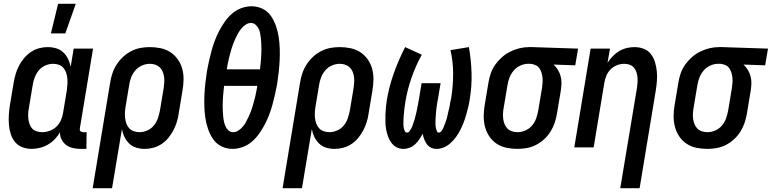

<svg xmlns="http://www.w3.org/2000/svg" viewBox="-20 -776 4064 1011"><path d="M248 -600 286 -756H379L324 -600ZM147 8Q121 8 97.5 -1Q74 -10 59 -28.5Q44 -47 36.5 -70.5Q29 -94 27 -119Q25 -144 26.5 -170Q28 -196 32 -221L52 -341Q56 -364 62.5 -386.5Q69 -409 80 -430Q91 -451 107 -470Q123 -489 143 -502.5Q163 -516 186 -522Q209 -528 231 -528Q254 -528 276 -521.5Q298 -515 313.5 -500Q329 -485 338.5 -465.5Q348 -446 352 -424L368 -520H470L401 -103Q400 -98 400 -93.5Q400 -89 403 -86Q406 -83 410.5 -81.5Q415 -80 419 -80H436L435 8H404Q384 8 364 3.5Q344 -1 329 -12Q314 -23 304.5 -41Q295 -59 296 -80Q285 -60 268.5 -43Q252 -26 232 -14.5Q212 -3 190 2.5Q168 8 147 8ZM202 -80Q221 -80 241 -87Q261 -94 276.5 -108.5Q292 -123 300.5 -142.5Q309 -162 312 -181L332 -301Q334 -317 335 -333Q336 -349 334.5 -364Q333 -379 328 -393.5Q323 -408 313.5 -419Q304 -430 289.5 -435Q275 -440 259 -440Q239 -440 218.5 -431Q198 -422 184 -405Q170 -388 162.5 -367.5Q155 -347 152 -327L132 -207Q129 -192 128.5 -177.5Q128 -163 129.5 -149Q131 -135 136 -121.5Q141 -108 150 -98.5Q159 -89 173 -84.5Q187 -80 202 -80Z M468 215 560 -341Q564 -366 572 -390Q580 -414 594.5 -436.5Q609 -459 628.5 -477Q648 -495 671.5 -507Q695 -519 719.5 -523.5Q744 -528 769 -528Q798 -528 826.5 -522Q855 -516 877.5 -501Q900 -486 916 -463.5Q932 -441 939.5 -414Q947 -387 946.5 -357.5Q946 -328 941 -299L921 -179Q918 -156 911 -133.5Q904 -111 893 -90Q882 -69 866.5 -50Q851 -31 830.5 -17.5Q810 -4 787 2Q764 8 742 8Q719 8 697.5 1.5Q676 -5 660.5 -20Q645 -35 635.5 -54.5Q626 -74 622 -96L570 215ZM715 -80Q735 -80 755.5 -89Q776 -98 790 -115Q804 -132 811 -152.5Q818 -173 822 -193L842 -313Q844 -328 845 -343Q846 -358 844 -372Q842 -386 836.5 -399Q831 -412 821 -421.5Q811 -431 797.5 -435.5Q784 -440 769 -440Q748 -440 727.5 -431Q707 -422 692.5 -405Q678 -388 670.5 -368Q663 -348 660 -327L642 -219Q639 -203 638 -187Q637 -171 638.5 -156Q640 -141 645 -126.5Q650 -112 660 -101Q670 -90 684.5 -85Q699 -80 715 -80Z M1205 8Q1173 8 1146 -5.5Q1119 -19 1102.5 -43Q1086 -67 1076 -95.5Q1066 -124 1061.5 -154Q1057 -184 1056 -215Q1055 -246 1056.5 -277Q1058 -308 1061.5 -339.5Q1065 -371 1070 -403Q1075 -430 1081 -456.5Q1087 -483 1094 -509Q1101 -535 1111 -561.5Q1121 -588 1134 -613Q1147 -638 1163.5 -661.5Q1180 -685 1201.5 -704Q1223 -723 1250.5 -733Q1278 -743 1304 -743Q1336 -743 1363 -729.5Q1390 -716 1406.5 -692Q1423 -668 1433 -639.5Q1443 -611 1447.5 -581Q1452 -551 1453 -520Q1454 -489 1452.5 -458Q1451 -427 1447.5 -395.5Q1444 -364 1439 -332Q1434 -305 1428 -278.5Q1422 -252 1415 -226Q1408 -200 1398 -173.5Q1388 -147 1375 -122Q1362 -97 1345.5 -73.5Q1329 -50 1307.5 -31Q1286 -12 1258.5 -2Q1231 8 1205 8ZM1349 -411Q1350 -425 1352 -439Q1354 -453 1354.5 -466.5Q1355 -480 1356 -494Q1357 -508 1356.5 -521.5Q1356 -535 1355.5 -548.5Q1355 -562 1353.5 -575.5Q1352 -589 1349.5 -602Q1347 -615 1341 -626.5Q1335 -638 1325 -646.5Q1315 -655 1301 -655Q1287 -655 1274 -646.5Q1261 -638 1251.5 -626.5Q1242 -615 1234.5 -602Q1227 -589 1221 -576Q1215 -563 1209.5 -549.5Q1204 -536 1200 -522Q1196 -508 1192 -494.5Q1188 -481 1185 -467Q1182 -453 1179 -439Q1176 -425 1174 -411ZM1208 -80Q1222 -80 1235 -88.5Q1248 -97 1258 -108.5Q1268 -120 1275 -133Q1282 -146 1288 -159Q1294 -172 1299.5 -185.5Q1305 -199 1309 -213Q1313 -227 1317 -240.5Q1321 -254 1324 -268Q1327 -282 1330 -296Q1333 -310 1335 -324H1160Q1159 -310 1157 -296Q1155 -282 1154.5 -268.5Q1154 -255 1153 -241Q1152 -227 1152.5 -213.5Q1153 -200 1153.5 -186.5Q1154 -173 1155.5 -159.5Q1157 -146 1160 -133Q1163 -120 1168.5 -108.5Q1174 -97 1184 -88.5Q1194 -80 1208 -80Z M1468 215 1560 -341Q1564 -366 1572 -390Q1580 -414 1594.5 -436.5Q1609 -459 1628.5 -477Q1648 -495 1671.5 -507Q1695 -519 1719.5 -523.5Q1744 -528 1769 -528Q1798 -528 1826.5 -522Q1855 -516 1877.5 -501Q1900 -486 1916 -463.5Q1932 -441 1939.5 -414Q1947 -387 1946.5 -357.5Q1946 -328 1941 -299L1921 -179Q1918 -156 1911 -133.5Q1904 -111 1893 -90Q1882 -69 1866.5 -50Q1851 -31 1830.5 -17.5Q1810 -4 1787 2Q1764 8 1742 8Q1719 8 1697.5 1.5Q1676 -5 1660.5 -20Q1645 -35 1635.5 -54.5Q1626 -74 1622 -96L1570 215ZM1715 -80Q1735 -80 1755.5 -89Q1776 -98 1790 -115Q1804 -132 1811 -152.5Q1818 -173 1822 -193L1842 -313Q1844 -328 1845 -343Q1846 -358 1844 -372Q1842 -386 1836.5 -399Q1831 -412 1821 -421.5Q1811 -431 1797.5 -435.5Q1784 -440 1769 -440Q1748 -440 1727.5 -431Q1707 -422 1692.5 -405Q1678 -388 1670.5 -368Q1663 -348 1660 -327L1642 -219Q1639 -203 1638 -187Q1637 -171 1638.5 -156Q1640 -141 1645 -126.5Q1650 -112 1660 -101Q1670 -90 1684.5 -85Q1699 -80 1715 -80Z M2105 8Q2085 8 2068.5 -0.5Q2052 -9 2041 -24Q2030 -39 2023.5 -56.5Q2017 -74 2013.5 -93Q2010 -112 2009.5 -131.5Q2009 -151 2009.5 -170.5Q2010 -190 2012 -210Q2014 -230 2017 -250Q2029 -321 2054 -391Q2079 -461 2113 -528L2201 -488Q2168 -428 2146 -364Q2124 -300 2114 -236Q2113 -229 2112 -222Q2111 -215 2110 -208Q2109 -201 2108.5 -194Q2108 -187 2107 -180Q2106 -173 2105.5 -166Q2105 -159 2105 -152Q2105 -145 2104.5 -138Q2104 -131 2104 -124Q2104 -117 2105 -110Q2106 -103 2107.5 -96.5Q2109 -90 2112.5 -84Q2116 -78 2123 -78Q2131 -78 2136.5 -85.5Q2142 -93 2146 -100.5Q2150 -108 2152.5 -116Q2155 -124 2158 -132Q2161 -140 2163.5 -148Q2166 -156 2167.5 -164Q2169 -172 2171.5 -180Q2174 -188 2175 -196Q2176 -204 2178 -212Q2180 -220 2181.5 -228Q2183 -236 2184 -244Q2185 -252 2187 -260L2200 -338H2300L2287 -260Q2286 -253 2284.5 -246Q2283 -239 2282 -232.5Q2281 -226 2280 -219Q2279 -212 2278 -205Q2277 -198 2276.5 -191Q2276 -184 2275.5 -177.5Q2275 -171 2274.5 -164Q2274 -157 2273.5 -150Q2273 -143 2273 -136.5Q2273 -130 2273 -123Q2273 -116 2274 -109.5Q2275 -103 2276.5 -96.5Q2278 -90 2281 -84Q2284 -78 2291 -78Q2298 -78 2303 -84Q2308 -90 2311.5 -96.5Q2315 -103 2317.5 -110Q2320 -117 2322.5 -123.5Q2325 -130 2327.5 -137Q2330 -144 2332 -150.5Q2334 -157 2335.5 -164Q2337 -171 2338.5 -178Q2340 -185 2341.5 -191.5Q2343 -198 2345 -205Q2347 -212 2348 -219Q2349 -226 2350 -233Q2351 -240 2353 -246.5Q2355 -253 2356 -260Q2366 -324 2366 -388Q2366 -452 2352 -512L2449 -528Q2461 -461 2463 -391Q2465 -321 2453 -250Q2450 -230 2445 -210Q2440 -190 2434.5 -170.5Q2429 -151 2421.5 -131.5Q2414 -112 2404.5 -93Q2395 -74 2382.5 -56.5Q2370 -39 2354 -24Q2338 -9 2318.5 -0.5Q2299 8 2279 8Q2263 8 2249.5 1.5Q2236 -5 2227.5 -17Q2219 -29 2213.5 -43Q2208 -57 2206 -72Q2198 -57 2188.5 -43Q2179 -29 2166.5 -17Q2154 -5 2137.5 1.5Q2121 8 2105 8Z M2704 8Q2675 8 2646.5 2Q2618 -4 2595.5 -19Q2573 -34 2557.5 -56.5Q2542 -79 2534.5 -106Q2527 -133 2527 -162.5Q2527 -192 2532 -221L2552 -341Q2556 -366 2564.5 -390.5Q2573 -415 2588.5 -436.5Q2604 -458 2624 -475.5Q2644 -493 2667.5 -504.5Q2691 -516 2716 -522Q2741 -528 2766 -528H2781L3024 -520L3009 -432L2895 -436Q2908 -424 2917.5 -408.5Q2927 -393 2932 -375Q2937 -357 2936.5 -337.5Q2936 -318 2933 -299L2913 -179Q2909 -154 2901 -130Q2893 -106 2879 -83.5Q2865 -61 2845.5 -43Q2826 -25 2802.5 -13Q2779 -1 2754 3.5Q2729 8 2704 8ZM2705 -80Q2726 -80 2746.5 -89Q2767 -98 2781.5 -115Q2796 -132 2803 -152Q2810 -172 2814 -193L2834 -313Q2836 -327 2837 -341Q2838 -355 2836.5 -368.5Q2835 -382 2831 -394.5Q2827 -407 2819.5 -417.5Q2812 -428 2799 -433.5Q2786 -439 2774 -440H2760Q2740 -440 2719.5 -430.5Q2699 -421 2685 -404.5Q2671 -388 2663 -367.5Q2655 -347 2652 -327L2632 -207Q2629 -192 2628.5 -177Q2628 -162 2630 -148Q2632 -134 2637.5 -121Q2643 -108 2652.5 -98.5Q2662 -89 2676 -84.5Q2690 -80 2705 -80Z M3246 215 3334 -313Q3336 -327 3337 -342Q3338 -357 3336.5 -371Q3335 -385 3330.5 -398Q3326 -411 3317 -421Q3308 -431 3294.5 -435.5Q3281 -440 3267 -440Q3248 -440 3228.5 -432.5Q3209 -425 3194.5 -410Q3180 -395 3172.5 -376.5Q3165 -358 3162 -339L3106 0H3004L3090 -520H3192L3179 -445Q3190 -463 3206 -479.5Q3222 -496 3240.5 -507Q3259 -518 3280 -523Q3301 -528 3321 -528Q3347 -528 3370 -519Q3393 -510 3407.5 -491Q3422 -472 3429 -448.5Q3436 -425 3438.5 -400.5Q3441 -376 3439 -350Q3437 -324 3433 -299L3348 215Z M3704 8Q3675 8 3646.5 2Q3618 -4 3595.5 -19Q3573 -34 3557.5 -56.5Q3542 -79 3534.5 -106Q3527 -133 3527 -162.5Q3527 -192 3532 -221L3552 -341Q3556 -366 3564.5 -390.5Q3573 -415 3588.5 -436.5Q3604 -458 3624 -475.5Q3644 -493 3667.5 -504.5Q3691 -516 3716 -522Q3741 -528 3766 -528H3781L4024 -520L4009 -432L3895 -436Q3908 -424 3917.5 -408.5Q3927 -393 3932 -375Q3937 -357 3936.5 -337.5Q3936 -318 3933 -299L3913 -179Q3909 -154 3901 -130Q3893 -106 3879 -83.5Q3865 -61 3845.5 -43Q3826 -25 3802.5 -13Q3779 -1 3754 3.5Q3729 8 3704 8ZM3705 -80Q3726 -80 3746.5 -89Q3767 -98 3781.5 -115Q3796 -132 3803 -152Q3810 -172 3814 -193L3834 -313Q3836 -327 3837 -341Q3838 -355 3836.5 -368.5Q3835 -382 3831 -394.5Q3827 -407 3819.5 -417.5Q3812 -428 3799 -433.5Q3786 -439 3774 -440H3760Q3740 -440 3719.5 -430.5Q3699 -421 3685 -404.5Q3671 -388 3663 -367.5Q3655 -347 3652 -327L3632 -207Q3629 -192 3628.5 -177Q3628 -162 3630 -148Q3632 -134 3637.5 -121Q3643 -108 3652.5 -98.5Q3662 -89 3676 -84.5Q3690 -80 3705 -80Z"/></svg>

Font: Iosevka SS18 Semibold
Style: Italic
Weight: 600
Italic angle: -9°
Monospace: yes
Designer: Belleve Invis
Foundry: Belleve Invis
Version: Version 25.1.1; ttfautohint (v1.8.4)